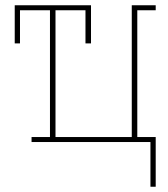

<svg xmlns="http://www.w3.org/2000/svg" viewBox="-20 -540 640 730"><path d="M552 170V0H100V-19H170V-501H56V-375H36V-520H326V-375H305V-501H191V-19H481V-520H572V-501H502V-19H572V170Z"/></svg>

Font: Iosevka HT Thin Extended
Style: Regular
Weight: 100
Width: 7
Monospace: yes
Designer: Belleve Invis
Foundry: Belleve Invis
Version: Version 32.3.0; ttfautohint (v1.8.4)